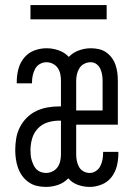

<svg xmlns="http://www.w3.org/2000/svg" viewBox="-20 -728 540 756"><path d="M161 8Q143 8 125.5 4Q108 0 93 -10.5Q78 -21 67.5 -35.5Q57 -50 51 -67Q45 -84 42.5 -102Q40 -120 40 -137Q40 -161 44 -184Q48 -207 58.5 -227.5Q69 -248 85.5 -264.5Q102 -281 123 -291Q144 -301 167 -305Q190 -309 213 -309H220V-410Q220 -423 217.5 -436Q215 -449 207.5 -460Q200 -471 188 -477Q176 -483 163 -483Q149 -483 137 -476Q125 -469 118.5 -457Q112 -445 109 -431.5Q106 -418 106 -404Q106 -403 106 -402Q106 -401 106 -400H46Q46 -402 46 -404Q46 -406 46 -407Q46 -432 52.5 -456.5Q59 -481 75 -500.5Q91 -520 114.5 -529Q138 -538 163 -538Q187 -538 210.5 -530Q234 -522 251 -504Q267 -521 290.5 -529.5Q314 -538 338 -538Q354 -538 369.5 -534.5Q385 -531 398 -522Q411 -513 420.5 -500Q430 -487 435 -472Q440 -457 442 -441.5Q444 -426 444 -410V-237H280V-120Q280 -107 282.5 -94.5Q285 -82 291 -71Q297 -60 308.5 -53.5Q320 -47 333 -47Q346 -47 357.5 -54.5Q369 -62 375 -74Q381 -86 383.5 -99Q386 -112 386 -126Q386 -127 386 -128Q386 -129 386 -130H446Q446 -128 446 -126Q446 -124 446 -123Q446 -98 440 -74Q434 -50 419 -30.5Q404 -11 380.5 -1.5Q357 8 333 8Q310 8 287 0Q264 -8 249 -26Q232 -8 208.5 0Q185 8 161 8ZM280 -293H384V-410Q384 -422 382 -434Q380 -446 375 -457Q370 -468 360 -475.5Q350 -483 337 -483Q324 -483 312 -477Q300 -471 293 -460Q286 -449 283 -436Q280 -423 280 -410ZM161 -47Q174 -47 186.5 -53Q199 -59 206.5 -69.5Q214 -80 217 -93.5Q220 -107 220 -120V-253H213Q190 -253 167.5 -246Q145 -239 129 -222Q113 -205 106.5 -182.5Q100 -160 100 -137Q100 -127 101 -116.5Q102 -106 105 -96.5Q108 -87 112.5 -77.5Q117 -68 124 -61Q131 -54 141 -50.5Q151 -47 161 -47ZM100 -652V-708H400V-652Z"/></svg>

Font: Iosevka Slab Light
Style: Regular
Weight: 300
Monospace: yes
Designer: Belleve Invis
Foundry: Belleve Invis
Version: Version 11.1.0; ttfautohint (v1.8.3)